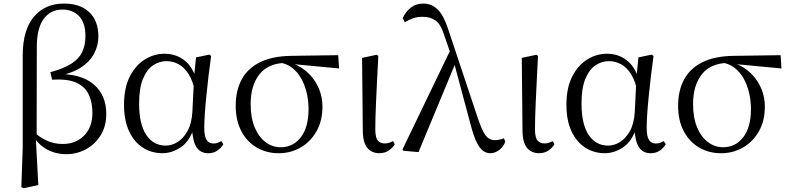

<svg xmlns="http://www.w3.org/2000/svg" viewBox="-20 -825 4323 1052"><path d="M96.9 199.6 104.5 -14.5V-521.3Q104.5 -660.1 165.4 -732.8Q226.3 -805.5 330.8 -805.5Q418.8 -805.5 469 -758.3Q519.1 -711.2 519.1 -624.6Q519.1 -575.4 495 -530.2Q470.9 -484.9 418.8 -452.2Q366.7 -419.5 283.1 -407.3V-420.3Q423.9 -422.3 493.1 -363Q562.3 -303.7 562.3 -201.5Q562.3 -132.8 531.1 -83.1Q500 -33.3 450 -6.7Q400 19.8 343.7 19.8Q284.4 19.8 235.6 -7.1Q186.8 -34.1 154.5 -91.6H152.3L161.8 -104.8Q199.2 -70.9 238.4 -53.6Q277.6 -36.2 323.5 -36.2Q395.5 -36.2 440.9 -82.1Q486.3 -128 486.3 -206.3Q486.3 -263.9 466.4 -306.7Q446.6 -349.4 398.7 -371.7Q350.8 -393.9 265.6 -388.2L255.9 -429.4Q328 -449.1 370.2 -475.7Q412.3 -502.3 430.2 -539.5Q448.1 -576.7 448.1 -627.5Q448.1 -700.1 413.4 -736.4Q378.8 -772.6 321.9 -772.6Q257.3 -772.6 219.7 -721.7Q182.1 -670.8 181.7 -571L180.8 -80.1L176 -71.5L189.9 188.8L108.5 206.4Z M869.8 14.4Q809.7 14.4 761.8 -16.7Q713.9 -47.8 686.7 -107.2Q659.5 -166.5 659.5 -250.6Q659.5 -344.2 691.6 -406.4Q723.6 -468.5 774.3 -499.6Q825.1 -530.6 881.2 -530.6Q948.2 -530.6 996.5 -489.4Q1044.8 -448.1 1064.7 -358.5H1072.3L1050.5 -312.6Q1038.5 -379.3 1014.1 -418.1Q989.6 -456.9 958.2 -473.4Q926.8 -490 892.7 -490Q852.8 -490 818.5 -467Q784.2 -444 763.2 -392.9Q742.2 -341.7 742.2 -257.8Q742.2 -144.9 781.3 -86Q820.4 -27.2 888.4 -27.2Q920.3 -27.2 952 -46.2Q983.8 -65.2 1007.1 -106.4Q1030.3 -147.6 1034.1 -212.9L1043.4 -403.1L1054 -510.5L1126.8 -525.8L1136.8 -518.4Q1129.4 -466.9 1122.8 -410.4Q1116.2 -353.9 1110.7 -299.8Q1105.2 -245.7 1102.2 -200.8Q1099.2 -155.9 1099.2 -126.6Q1099.2 -76.9 1112.2 -57.8Q1125.2 -38.7 1149.6 -38.7Q1163.4 -38.7 1173.2 -42.6Q1183 -46.5 1192.5 -52L1203.8 -34.9Q1191.5 -13.4 1170.2 0.6Q1148.9 14.6 1121.4 14.6Q1079 14.6 1057.4 -17.4Q1035.8 -49.4 1031.1 -127.8L1043.9 -128.2Q1019.3 -50.9 970.8 -18.3Q922.4 14.4 869.8 14.4Z M1507 14.6Q1440.2 14.6 1386.5 -16.8Q1332.8 -48.2 1302.1 -106.9Q1271.5 -165.5 1271.5 -245.6Q1271.5 -328.5 1304 -389.2Q1336.6 -450 1404.2 -483.8Q1471.9 -517.6 1575.8 -519L1833.1 -522.7L1837.8 -450L1571.1 -475.1L1554.2 -481Q1451.5 -480.5 1402.4 -419.1Q1353.4 -357.7 1353.4 -254.5Q1353.4 -179.9 1375.6 -126.9Q1397.9 -73.9 1435.2 -46.1Q1472.6 -18.2 1518.4 -18.2Q1585.4 -18.2 1628 -72.6Q1670.6 -127 1670.6 -227.7Q1670.6 -274.5 1660 -318.2Q1649.4 -361.8 1629.1 -397.3Q1608.7 -432.7 1578 -455.4Q1547.4 -478.1 1506.6 -483L1520 -492Q1567.9 -487.6 1609.2 -466.6Q1650.5 -445.6 1681.2 -411.9Q1711.9 -378.2 1729.3 -334.6Q1746.7 -291.1 1746.7 -240.9Q1746.7 -162.3 1713.7 -104.9Q1680.8 -47.5 1626.5 -16.4Q1572.2 14.6 1507 14.6Z M2058.8 14.4Q2017.3 14.4 1992.7 -14.5Q1968.2 -43.4 1967.8 -111.9L1963.9 -507.9L2044 -525L2052.8 -518.8Q2048.3 -430.3 2045.2 -367.2Q2042.1 -304.2 2040.1 -259Q2038.1 -213.9 2037.2 -180.2Q2036.3 -146.5 2036.3 -117.6Q2036.3 -70.5 2050.4 -54.8Q2064.4 -39.1 2088 -39.1Q2102.8 -39.1 2113.5 -43.2Q2124.3 -47.3 2133.9 -52L2142.8 -34.8Q2133.5 -16.9 2111.5 -1.3Q2089.5 14.4 2058.8 14.4Z M2189.7 1 2185.3 -6.2 2451.2 -558.1 2478.4 -486.1 2273.1 8.4ZM2666.2 14.6Q2646.9 14.6 2628.5 2.7Q2610.1 -9.3 2593.1 -42.8Q2576 -76.4 2558.9 -141L2467.2 -483.6L2464.4 -486.2L2414 -632.1Q2395.2 -692 2366.9 -712.4Q2338.5 -732.9 2295 -732.9Q2265.6 -732.9 2242 -724.4Q2218.5 -716 2197.8 -703.2L2186.3 -725.9Q2203.7 -762.8 2232.1 -784.1Q2260.4 -805.5 2298.6 -805.5Q2345.9 -805.5 2378.9 -772.5Q2411.8 -739.6 2435.9 -664.1L2599 -175Q2615 -127.8 2628.6 -102.3Q2642.2 -76.9 2657.4 -67Q2672.6 -57.1 2690.9 -57.1Q2700.5 -57.1 2714.6 -59.5Q2728.7 -61.9 2741.1 -67.4L2748.7 -49.1Q2739 -21.5 2715.5 -3.4Q2692 14.6 2666.2 14.6Z M2933.8 14.4Q2892.3 14.4 2867.7 -14.5Q2843.2 -43.4 2842.8 -111.9L2838.9 -507.9L2919 -525L2927.8 -518.8Q2923.3 -430.3 2920.2 -367.2Q2917.1 -304.2 2915.1 -259Q2913.1 -213.9 2912.2 -180.2Q2911.3 -146.5 2911.3 -117.6Q2911.3 -70.5 2925.4 -54.8Q2939.4 -39.1 2963 -39.1Q2977.8 -39.1 2988.5 -43.2Q2999.3 -47.3 3008.9 -52L3017.8 -34.8Q3008.5 -16.9 2986.5 -1.3Q2964.5 14.4 2933.8 14.4Z M3293.8 14.4Q3233.7 14.4 3185.8 -16.7Q3137.9 -47.8 3110.7 -107.2Q3083.5 -166.5 3083.5 -250.6Q3083.5 -344.2 3115.6 -406.4Q3147.6 -468.5 3198.3 -499.6Q3249.1 -530.6 3305.2 -530.6Q3372.2 -530.6 3420.5 -489.4Q3468.8 -448.1 3488.7 -358.5H3496.3L3474.5 -312.6Q3462.5 -379.3 3438.1 -418.1Q3413.6 -456.9 3382.2 -473.4Q3350.8 -490 3316.7 -490Q3276.8 -490 3242.5 -467Q3208.2 -444 3187.2 -392.9Q3166.2 -341.7 3166.2 -257.8Q3166.2 -144.9 3205.3 -86Q3244.4 -27.2 3312.4 -27.2Q3344.3 -27.2 3376 -46.2Q3407.8 -65.2 3431.1 -106.4Q3454.3 -147.6 3458.1 -212.9L3467.4 -403.1L3478 -510.5L3550.8 -525.8L3560.8 -518.4Q3553.4 -466.9 3546.8 -410.4Q3540.2 -353.9 3534.7 -299.8Q3529.2 -245.7 3526.2 -200.8Q3523.2 -155.9 3523.2 -126.6Q3523.2 -76.9 3536.2 -57.8Q3549.2 -38.7 3573.6 -38.7Q3587.4 -38.7 3597.2 -42.6Q3607 -46.5 3616.5 -52L3627.8 -34.9Q3615.5 -13.4 3594.2 0.6Q3572.9 14.6 3545.4 14.6Q3503 14.6 3481.4 -17.4Q3459.8 -49.4 3455.1 -127.8L3467.9 -128.2Q3443.3 -50.9 3394.8 -18.3Q3346.4 14.4 3293.8 14.4Z M3931 14.6Q3864.2 14.6 3810.5 -16.8Q3756.8 -48.2 3726.1 -106.9Q3695.5 -165.5 3695.5 -245.6Q3695.5 -328.5 3728 -389.2Q3760.6 -450 3828.2 -483.8Q3895.9 -517.6 3999.8 -519L4257.1 -522.7L4261.8 -450L3995.1 -475.1L3978.2 -481Q3875.5 -480.5 3826.4 -419.1Q3777.4 -357.7 3777.4 -254.5Q3777.4 -179.9 3799.6 -126.9Q3821.9 -73.9 3859.2 -46.1Q3896.6 -18.2 3942.4 -18.2Q4009.4 -18.2 4052 -72.6Q4094.6 -127 4094.6 -227.7Q4094.6 -274.5 4084 -318.2Q4073.4 -361.8 4053.1 -397.3Q4032.7 -432.7 4002 -455.4Q3971.4 -478.1 3930.6 -483L3944 -492Q3991.9 -487.6 4033.2 -466.6Q4074.5 -445.6 4105.2 -411.9Q4135.9 -378.2 4153.3 -334.6Q4170.7 -291.1 4170.7 -240.9Q4170.7 -162.3 4137.7 -104.9Q4104.8 -47.5 4050.5 -16.4Q3996.2 14.6 3931 14.6Z"/></svg>

Font: Noto Serif SC ExtraLight
Style: Regular
Weight: 200
Designer: Ryoko NISHIZUKA 西塚涼子 (kana & ideographs); Frank Grießhammer (Latin, Greek & Cyrillic); Wenlong ZHANG 张文龙 (bopomofo); San
Foundry: Adobe
Version: Version 2.002-H1;hotconv 1.1.0;makeotfexe 2.6.0